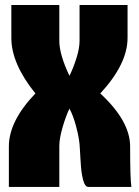

<svg xmlns="http://www.w3.org/2000/svg" viewBox="-20 -740 550 760"><path d="M254.9 -439.9Q270.5 -471.2 282.7 -510.3Q294.9 -549.3 294.9 -578.1V-720.2H484.9V-589.8Q484.9 -486.8 377 -370.1Q495.1 -260.7 495.1 -160.2Q495.1 -33.2 500 0H330.1Q323.2 0 318.1 -6.6Q313 -13.2 309.8 -24.9Q306.6 -36.6 304.2 -50.3Q301.8 -64 300.5 -81.3Q299.3 -98.6 298.3 -113Q297.4 -127.4 296.6 -143.8Q295.9 -160.2 294.9 -168.9Q292.5 -197.3 281 -240.5Q269.5 -283.7 254.9 -310.1Q240.2 -279.3 227.5 -235.4Q214.8 -191.4 214.8 -162.1V0H15.1V-160.2Q15.1 -260.7 120.1 -370.1Q24.9 -487.8 24.9 -589.8V-720.2H214.8V-578.1Q214.8 -524.4 254.9 -439.9Z"/></svg>

Font: Mikodacs
Style: Regular
Weight: 400
Designer: gluk (gluksza@wp.pl)
Foundry: gluk (gluksza@wp.pl)
Version: Version 0.28